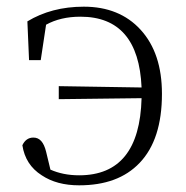

<svg xmlns="http://www.w3.org/2000/svg" viewBox="-20 -541 558 575"><path d="M217 14C295 14 355 -8 398 -53C443 -100 465 -169 465 -260C465 -341 444 -405 401 -452C359 -498 302 -521 231 -521C166 -521 110 -506 62 -477L67 -361H102L118 -467C147 -483 181 -491 221 -491C337 -491 398 -420 404 -279L156 -283V-244L404 -247C400 -93 338 -16 217 -16C184 -16 156 -22 131 -33L118 -87C111 -115 99 -129 80 -129C65 -129 54 -121 47 -106C53 -67 72 -37 105 -16C135 4 172 14 217 14Z"/></svg>

Font: AllPunType ExtraLight
Style: Regular
Weight: 280
Version: 1.0